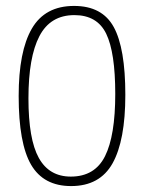

<svg xmlns="http://www.w3.org/2000/svg" viewBox="-20 -620 485 648"><path d="M43 -296Q43 -447 87.5 -523.5Q132 -600 230 -600Q325 -600 364 -528.5Q403 -457 403 -300Q403 -146 360 -69Q317 8 220 8Q127 8 85 -64Q43 -136 43 -296ZM76 -288Q76 -150 111 -87Q146 -24 219 -24Q300 -24 334.5 -93Q369 -162 369 -303Q369 -443 338.5 -506Q308 -569 231 -569Q150 -569 113 -498Q76 -427 76 -288Z"/></svg>

Font: Yanone Kaffeesatz Thin
Style: Regular
Weight: 250
Designer: Yanone (Cyrillic: Daniel Pouzeot)
Foundry: Yanone
Version: Version 1.003;PS 001.003;hotconv 1.0.88;makeotf.lib2.5.64775